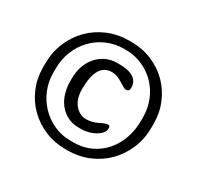

<svg xmlns="http://www.w3.org/2000/svg" viewBox="-130 -751 924 895"><g transform="rotate(30 332.5 -303.5)"><path d="M330 -10H320Q260 -10 209 -31.5Q158 -53 120 -90.5Q82 -128 60.5 -179Q39 -230 39 -289V-309Q39 -370 61 -422.5Q83 -475 121.5 -514Q160 -553 212.5 -575Q265 -597 326 -597H336Q396 -597 447.5 -575.5Q499 -554 536.5 -516.5Q574 -479 595.5 -428Q617 -377 617 -318V-298Q617 -237 595 -184.5Q573 -132 534.5 -93Q496 -54 443.5 -32Q391 -10 330 -10ZM320 -56H336Q387 -56 428.5 -75.5Q470 -95 499 -128.5Q528 -162 543.5 -206.5Q559 -251 559 -301V-318Q559 -367 542 -409.5Q525 -452 494.5 -483.5Q464 -515 422.5 -533.5Q381 -552 333 -552H325Q275 -552 232.5 -533.5Q190 -515 159 -482.5Q128 -450 110.5 -406.5Q93 -363 93 -314V-289Q93 -242 110.5 -200Q128 -158 158.5 -126Q189 -94 230.5 -75Q272 -56 320 -56ZM329 -430Q247 -430 247 -292Q247 -238 273 -208.5Q299 -179 332 -179Q364 -179 394 -194Q423 -209 435 -209Q446 -209 446 -197V-192Q446 -180 436.5 -168.5Q427 -157 411.5 -148Q396 -139 377 -133.5Q358 -128 338 -128H323Q288 -128 261.5 -142Q235 -156 217 -179Q199 -202 190 -232Q181 -262 181 -294V-311Q181 -348 192 -378.5Q203 -409 223 -431.5Q243 -454 270 -466.5Q297 -479 330 -479H338Q443 -479 443 -410Q443 -391 424 -391Q416 -391 387 -410Q356 -430 329 -430Z"/></g></svg>

Font: Stylish
Style: Regular
Weight: 400
Version: Version 1.64